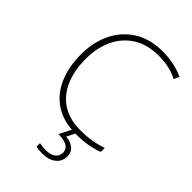

<svg xmlns="http://www.w3.org/2000/svg" viewBox="-279 -830 1175 1175"><g transform="rotate(45 309.0 -242.0)"><path d="M405 -688Q309 -688 241.5 -646Q174 -604 138.5 -529.5Q103 -455 103 -359Q103 -259 135 -184Q167 -109 230.5 -67.5Q294 -26 389 -26Q445 -26 489.5 -34Q534 -42 571 -55V-21Q536 -7 491 1.5Q446 10 387 10Q280 10 208 -36Q136 -82 99.5 -165.5Q63 -249 63 -360Q63 -464 103.5 -546.5Q144 -629 220.5 -676.5Q297 -724 405 -724Q505 -724 587 -686L571 -651Q531 -672 489 -680Q447 -688 405 -688ZM446 144Q446 188 412.5 214Q379 240 325 240Q291 240 270 234V204Q282 207 295 208.5Q308 210 326 210Q364 210 387.5 193.5Q411 177 411 145Q411 87 311 85L354 0H386L355 63Q396 66 421 86.5Q446 107 446 144Z"/></g></svg>

Font: Noto Sans Lao UI ExtLt
Style: Regular
Weight: 200
Designer: Monotype Design Team
Foundry: Monotype Imaging Inc.
Version: Version 2.000; ttfautohint (v1.8.4.7-5d5b)